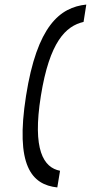

<svg xmlns="http://www.w3.org/2000/svg" viewBox="-20 -714 398 841"><path d="M94 -294C46 11 118 95 231 107L243 34C171 20 121 -57 159 -294C197 -531 268 -600 346 -618L358 -694C242 -682 142 -600 94 -294Z"/></svg>

Font: Charger Static
Style: Obl
Weight: 1000
Designer: Jasper
Foundry: KineticPlasma Fonts/Cannot Into Space Fonts
Version: Version 1.1